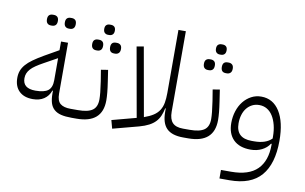

<svg xmlns="http://www.w3.org/2000/svg" viewBox="-93 -926 2148 1352"><g transform="rotate(10 980.5 -250.0)"><path d="M446 0Q401 0 370.5 -7.5Q340 -15 320.5 -32.5Q301 -50 292.5 -77.5Q284 -105 284 -146V-165H280Q266 -125 233.5 -103.5Q201 -82 154 -82Q91 -82 56 -116Q21 -150 21 -211Q21 -239 29.5 -262Q38 -285 56.5 -306.5Q75 -328 105 -349.5Q135 -371 178 -396L280 -454V-516H330V-152Q330 -101 354.5 -81Q379 -61 428 -61H462V-16ZM162 -144Q225 -144 252.5 -165.5Q280 -187 280 -239V-397L186 -345Q155 -328 133 -313Q111 -298 97.5 -283Q84 -268 77.5 -252Q71 -236 71 -217Q71 -144 162 -144ZM318 -615Q302 -615 292.5 -624.5Q283 -634 283 -654Q283 -674 292.5 -683Q302 -692 318 -692H326Q342 -692 351.5 -683Q361 -674 361 -654Q361 -634 351.5 -624.5Q342 -615 326 -615ZM190 -615Q174 -615 164.5 -624.5Q155 -634 155 -654Q155 -674 164.5 -683Q174 -692 190 -692H198Q214 -692 223.5 -683Q233 -674 233 -654Q233 -634 223.5 -624.5Q214 -615 198 -615Z M446 -45 462 -61H481Q552 -61 584.5 -84Q617 -107 617 -162Q617 -182 614 -212Q611 -242 604 -289L591 -369L641 -377L653 -297Q660 -251 663 -219Q666 -187 666 -163Q666 0 481 0H446ZM662 -498Q627 -498 627 -537Q627 -575 662 -575H670Q685 -575 695 -566Q705 -557 705 -537Q705 -517 695 -507.5Q685 -498 670 -498ZM534 -498Q518 -498 508.5 -507.5Q499 -517 499 -537Q499 -557 508.5 -566Q518 -575 534 -575H542Q558 -575 567.5 -566Q577 -557 577 -537Q577 -517 567.5 -507.5Q558 -498 542 -498ZM597 -620Q583 -620 573.5 -629Q564 -638 564 -657Q564 -676 573.5 -684.5Q583 -693 597 -693H606Q621 -693 630.5 -684.5Q640 -676 640 -657Q640 -638 630.5 -629Q621 -620 606 -620Z M725 -33 898 -79 810 -574 860 -583 947 -93Q987 -107 1013 -124Q1039 -141 1054 -164.5Q1069 -188 1074.5 -218.5Q1080 -249 1080 -289V-740H1133V-165Q1133 -111 1157 -86Q1181 -61 1232 -61H1261V-16L1244 0Q1163 0 1125.5 -37.5Q1088 -75 1088 -156V-180H1084Q1078 -150 1067.5 -125.5Q1057 -101 1039 -82Q1021 -63 993.5 -48.5Q966 -34 926 -23L741 26Z M1245 -45 1261 -61H1280Q1351 -61 1383.5 -84Q1416 -107 1416 -162Q1416 -182 1413 -212Q1410 -242 1403 -289L1390 -369L1440 -377L1452 -297Q1459 -251 1462 -219Q1465 -187 1465 -163Q1465 0 1280 0H1245ZM1461 -498Q1426 -498 1426 -537Q1426 -575 1461 -575H1469Q1484 -575 1494 -566Q1504 -557 1504 -537Q1504 -517 1494 -507.5Q1484 -498 1469 -498ZM1333 -498Q1317 -498 1307.5 -507.5Q1298 -517 1298 -537Q1298 -557 1307.5 -566Q1317 -575 1333 -575H1341Q1357 -575 1366.5 -566Q1376 -557 1376 -537Q1376 -517 1366.5 -507.5Q1357 -498 1341 -498ZM1396 -620Q1382 -620 1372.5 -629Q1363 -638 1363 -657Q1363 -676 1372.5 -684.5Q1382 -693 1396 -693H1405Q1420 -693 1429.5 -684.5Q1439 -676 1439 -657Q1439 -638 1429.5 -629Q1420 -620 1405 -620Z M1546 179H1618Q1745 179 1805.5 118.5Q1866 58 1866 -56V-64H1861Q1841 -33 1805.5 -15.5Q1770 2 1726 2Q1646 2 1603 -40.5Q1560 -83 1560 -160Q1560 -205 1573 -245Q1586 -285 1609.5 -314.5Q1633 -344 1665.5 -361.5Q1698 -379 1737 -379Q1821 -379 1868.5 -304Q1916 -229 1916 -94Q1916 71 1843 155.5Q1770 240 1618 240H1546ZM1741 -60Q1824 -60 1866 -102V-114Q1866 -160 1856.5 -197.5Q1847 -235 1830 -262Q1813 -289 1788.5 -303.5Q1764 -318 1733 -318Q1705 -318 1682.5 -306.5Q1660 -295 1644 -275Q1628 -255 1619.5 -227Q1611 -199 1611 -166Q1611 -60 1723 -60Z"/></g></svg>

Font: IBM Plex Sans Arabic Light
Style: Regular
Weight: 300
Designer: Mike Abbink, Paul van der Laan, Pieter van Rosmalen, Wael Morcos, Khajak Apelian
Foundry: Bold Monday
Version: Version 1.2